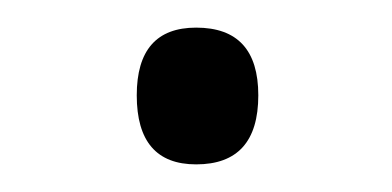

<svg xmlns="http://www.w3.org/2000/svg" viewBox="-20 -108 284 139"><path d="M79 -39Q79 -88 122 -88Q167 -88 167 -39Q167 11 122 11Q79 11 79 -39Z"/></svg>

Font: Noto Sans Khmer Condensed Light
Style: Regular
Weight: 300
Width: 3
Designer: Danh Hong and the Monotype Design Team
Foundry: Monotype Imaging Inc.
Version: Version 2.004; ttfautohint (v1.8.4.7-5d5b)